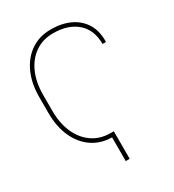

<svg xmlns="http://www.w3.org/2000/svg" viewBox="-210 -840 1026 1131"><g transform="rotate(-30 303.0 -274.5)"><path d="M308.6 171.4V10.3Q231.9 8.8 175 -30.5Q118.2 -69.8 86.9 -139.6Q55.7 -209.5 55.7 -302.2V-408.7Q55.7 -502 87.6 -572.3Q119.6 -642.6 177.5 -681.9Q235.4 -721.2 313 -721.2Q387.2 -721.2 442.9 -695.1Q498.5 -668.9 529.3 -618.9Q560.1 -568.8 558.6 -497.1L557.6 -494.1H535.2Q535.2 -590.3 475.3 -642.6Q415.5 -694.8 313 -694.8Q243.7 -694.8 191.7 -659.2Q139.6 -623.5 110.8 -559.3Q82 -495.1 82 -409.7V-302.2Q82 -215.8 110.8 -151.6Q139.6 -87.4 191.7 -51.8Q243.7 -16.1 313 -16.1H335.4V171.4Z"/></g></svg>

Font: Roboto Slab Thin
Style: Regular
Weight: 100
Designer: Google
Version: Version 2.000; ttfautohint (v1.8.1.43-b0c9)